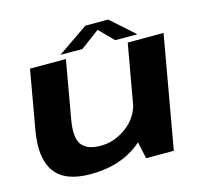

<svg xmlns="http://www.w3.org/2000/svg" viewBox="-105 -846 1040 971"><g transform="rotate(-15 415.0 -361.0)"><path d="M545 0H690L794 -589H606.5L521.5 -109.5ZM283 -589.5H95L40.5 -280Q16 -139.5 68 -67Q120 5.5 254 5.5Q417.5 5.5 521.5 -84.2Q625.5 -174 638.5 -249L556 -297.5Q542.5 -218 478.5 -169Q414.5 -120 339.5 -120Q269 -120 241 -158Q213 -196 230.5 -292ZM261.5 -617H377L476 -690.5L548.5 -617H664.5L541 -727H422Z"/></g></svg>

Font: Anybody Expanded
Style: Bold Italic
Weight: 700
Width: 7
Italic angle: -10°
Version: Version 1.113;gftools[0.9.25]